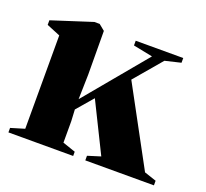

<svg xmlns="http://www.w3.org/2000/svg" viewBox="-96 -630 798 744"><g transform="rotate(20 303.5 -258.0)"><path d="M63.5 -35.5V-420.5L7.5 -443.5V-462.5L173.5 -516H195.5L220 -496L221 -316L218.5 -214L429 -467L349 -483V-502.5H545V-483L480 -467.5L384.5 -355L557.5 -35.5L607 -19V0H324V-19L377 -35.5L276.5 -239L218.5 -171.5L221 -124V-35.5L274 -17.5V0H7V-18.5Z"/></g></svg>

Font: Merriweather 144pt ExtraBold
Style: Regular
Weight: 800
Version: Version 2.100